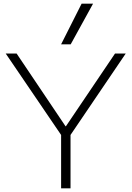

<svg xmlns="http://www.w3.org/2000/svg" viewBox="-20 -1020 713 1040"><path d="M311 0V-289L11 -730H70L335 -336H337L603 -730H661L362 -289V0ZM363 -780H311L422 -1000H484Z"/></svg>

Font: M PLUS 2 Thin Light
Style: Regular
Weight: 300
Version: Version 1.001